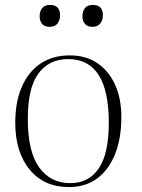

<svg xmlns="http://www.w3.org/2000/svg" viewBox="-20 -746 577 780"><path d="M260 14Q159 14 100.5 -57Q42 -128 42 -248Q42 -331 68 -392Q94 -453 143.5 -487Q193 -521 264 -521Q329 -521 375.5 -489.5Q422 -458 447.5 -402Q473 -346 473 -270Q473 -184 447.5 -120Q422 -56 374.5 -21Q327 14 260 14ZM266 -2Q340 -2 381 -61.5Q422 -121 422 -248Q422 -506 257 -506Q180 -506 136.5 -448Q93 -390 93 -263Q93 -130 139 -66Q185 -2 266 -2ZM356 -637Q335 -637 325 -649Q315 -661 315 -680Q315 -700 325 -713Q335 -726 357 -726Q398 -726 398 -684Q398 -665 387.5 -651Q377 -637 356 -637ZM182 -637Q161 -637 151 -649Q141 -661 141 -680Q141 -700 151.5 -713Q162 -726 183 -726Q224 -726 224 -684Q224 -665 214 -651Q204 -637 182 -637Z"/></svg>

Font: Display Extralight
Style: Regular
Weight: 200
Designer: Latin by Veronika Burian and Jose Scaglione. Greek by Irene Vlachou. Cyrillic by Vera Evstafieva.
Foundry: TypeTogether
Version: Version 3.002